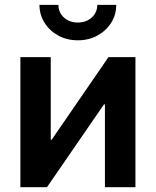

<svg xmlns="http://www.w3.org/2000/svg" viewBox="-20 -776 646 796"><path d="M541.5 0H415V-343.3H411.1L174.8 0H64.5V-539.1H190.4V-196.8H194.3L429.7 -539.1H541.5ZM302.7 -608.9Q257.8 -608.9 221.9 -628.4Q186 -647.9 164.8 -681.4Q143.6 -714.8 143.6 -755.9H222.2Q222.2 -724.1 245.1 -703.4Q268.1 -682.6 302.7 -682.6Q337.4 -682.6 360.4 -703.4Q383.3 -724.1 383.3 -755.9H461.9Q461.9 -714.8 440.9 -681.6Q419.9 -648.4 384 -628.7Q348.1 -608.9 302.7 -608.9Z"/></svg>

Font: Inter 18pt SemiBold
Style: Regular
Weight: 600
Designer: Rasmus Andersson
Foundry: rsms
Version: Version 4.001;git-66647c0bb